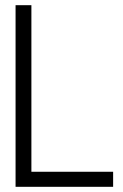

<svg xmlns="http://www.w3.org/2000/svg" viewBox="-20 -720 475 740"><path d="M40 0V-700H101V-58H416V0Z"/></svg>

Font: Stick No Bills ExtraLight Light
Style: Regular
Weight: 300
Version: Version 2.000